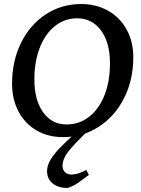

<svg xmlns="http://www.w3.org/2000/svg" viewBox="-20 -670 699 955"><path d="M40 -254Q40 -366 84.5 -456.5Q129 -547 207.5 -598.5Q286 -650 384 -650Q459 -650 518 -616.5Q577 -583 610 -523Q643 -463 643 -385Q643 -273 597.5 -182.5Q552 -92 472 -40Q392 12 293 12Q219 12 161.5 -21.5Q104 -55 72 -115.5Q40 -176 40 -254ZM527 -355Q527 -458 482.5 -518.5Q438 -579 363 -579Q302 -579 253.5 -540.5Q205 -502 178 -433Q151 -364 151 -275Q151 -172 194.5 -111.5Q238 -51 311 -51Q374 -51 423 -89Q472 -127 499.5 -196Q527 -265 527 -355ZM316 265Q270 265 242 242.5Q214 220 214 181Q214 153 232 123.5Q250 94 278.5 65Q307 36 365 -18H416Q343 53 317 87.5Q291 122 291 155Q291 174 303 186Q315 198 335 198Q356 198 377 190Q398 182 409 175L422 200Q393 222 369 239Q345 256 316 265Z"/></svg>

Font: Alegreya SC Medium
Style: Italic
Weight: 500
Italic angle: -7°
Designer: Juan Pablo del Peral
Foundry: Huerta Tipografica
Version: Version 2.007; ttfautohint (v1.6)